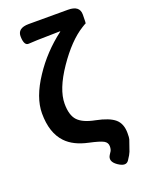

<svg xmlns="http://www.w3.org/2000/svg" viewBox="-182 -881 879 1173"><g transform="rotate(-20 257.5 -295.0)"><path d="M375 191Q327 158 353 120Q356 116 363 104.5Q370 93 370 73Q370 49 348 36.5Q326 24 257 9Q162 -11 113 -63Q49 -130 49 -257Q49 -360 131 -483Q208 -600 324 -688Q328 -691 323 -691Q318 -691 281 -690Q150 -688 119.5 -685Q89 -682 87 -740Q84 -798 160 -798H415Q490 -798 490 -740Q490 -682 487 -682Q484 -682 462 -668Q373 -613 286 -485.5Q199 -358 199 -265Q199 -190 231.5 -155.5Q264 -121 342 -106Q427 -89 463 -58Q499 -27 499 34Q499 66 496 74Q484 110 471 146Q465 162 444 193Q423 224 375 191Z"/></g></svg>

Font: Resource Han Rounded KR
Style: Bold
Weight: 700
Designer: Cyano Hao (round all glyphs); Ryoko NISHIZUKA 西塚涼子 (kana, bopomofo & ideographs); Paul D. Hunt (Latin, Greek & Cyrillic)
Foundry: Cyano Hao
Version: 0.990